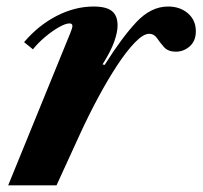

<svg xmlns="http://www.w3.org/2000/svg" viewBox="-20 -554 606 574"><path d="M4.5 0 190.5 -456Q193.5 -463.5 195 -468.5Q196.5 -473.5 196.5 -476.5Q196.5 -484 187.5 -484Q176 -484 155.8 -472.5Q135.5 -461 114.5 -443.2Q93.5 -425.5 78.5 -406.5L52 -428Q95 -478.5 149.5 -506.5Q204 -534.5 260 -534.5Q297.5 -534.5 314.5 -521Q331.5 -507.5 331.5 -478Q331.5 -458 321.5 -429.5Q311.5 -401 286.5 -361.5L293 -360Q344.5 -442 388 -488.2Q431.5 -534.5 482.5 -534.5Q518.5 -534.5 542 -514Q565.5 -493.5 565.5 -460.5Q565.5 -431.5 547.2 -415.5Q529 -399.5 506 -399.5Q482.5 -399.5 470.5 -413Q458.5 -426.5 449.5 -439.8Q440.5 -453 426 -453Q408.5 -453 383.5 -427.2Q358.5 -401.5 330.2 -358.5Q302 -315.5 273.5 -262.5Q245 -209.5 220 -155L149 0Z"/></svg>

Font: Libre Caslon Text
Style: Italic
Weight: 400
Italic angle: -22.583°
Designer: Pablo Impallari, Rodrigo Fuenzalida, Katja Schimmel
Foundry: Pablo Impallari, Rodrigo Fuenzalida
Version: Version 2.000